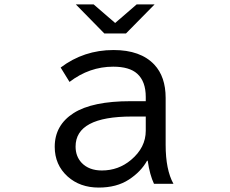

<svg xmlns="http://www.w3.org/2000/svg" viewBox="-20 -805 1040 867"><path d="M451.2 -653.8 322.3 -785.2H402.8L500 -701.2L597.2 -785.2H678.2L548.8 -653.8ZM638.2 -348.1V-367.2Q638.2 -437.5 599.6 -472.2Q564.5 -503.9 491.2 -503.9Q383.8 -503.9 293.9 -435.1L253.9 -500Q358.4 -579.1 492.7 -579.1Q614.7 -579.1 676.8 -513.2Q728 -458.5 728 -362.8V-150.9Q728 -38.6 763.2 24.9H675.3Q656.2 -15.6 647 -79.1H644Q616.2 -29.3 562 5.9Q506.8 42 425.8 42Q341.3 42 285.6 -7.8Q227.1 -60.5 227.1 -142.1Q227.1 -239.7 312.5 -294.4Q397 -348.1 569.8 -348.1ZM638.2 -278.8H575.2Q321.3 -278.8 321.3 -143.1Q321.3 -99.1 348.6 -69.8Q381.8 -35.2 439.9 -35.2Q515.1 -35.2 571.8 -83Q638.2 -138.7 638.2 -214.8Z"/></svg>

Font: BIZ UDGothic
Style: Regular
Weight: 400
Monospace: yes
Designer: TypeBank Co., Ltd.
Foundry: Morisawa Inc.
Version: Version 1.05